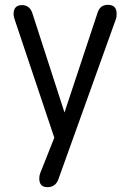

<svg xmlns="http://www.w3.org/2000/svg" viewBox="-20 -765 514 792"><path d="M146 -51C143 -43 142 -36 142 -29C142 -5 153 7 176 7C197 7 213 -3 221 -26L458 -686C461 -694 461 -702 461 -709C461 -733 449 -745 425 -745C404 -745 390 -735 383 -714L246 -301L114 -709C107 -732 92 -744 71 -744C48 -744 36 -732 36 -707C36 -700 38 -692 41 -683L204 -197Z"/></svg>

Font: Numismatica Pro
Style: Regular
Weight: 400
Designer: Chris Hopkins
Foundry: Edward C. D. Hopkins
Version: Version 2.19D